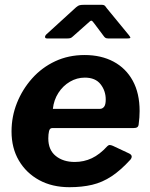

<svg xmlns="http://www.w3.org/2000/svg" viewBox="-20 -769 626 799"><path d="M269 10Q197 10 143 -19.5Q89 -49 58.5 -101Q28 -153 28 -222Q28 -284 50.5 -340.5Q73 -397 113.5 -442.5Q154 -488 209.5 -514Q265 -540 332 -540Q401 -540 452.5 -512.5Q504 -485 532.5 -433Q561 -381 561 -307Q561 -294 560 -280Q559 -266 557 -251Q556 -243 551 -239.5Q546 -236 534 -236H197Q187 -236 184 -223Q181 -210 181 -193Q181 -145 212 -120Q243 -95 291 -95Q329 -95 362 -110.5Q395 -126 427 -161Q432 -166 437.5 -165.5Q443 -165 450 -162L516 -131Q536 -122 523 -105Q483 -61 444.5 -35.5Q406 -10 363.5 0Q321 10 269 10ZM396 -316Q406 -316 413 -324.5Q420 -333 420 -355Q420 -391 398.5 -418.5Q377 -446 333 -446Q300 -446 271 -429Q242 -412 223 -382.5Q204 -353 200 -316ZM410 -621 371 -673Q364 -683 360 -683Q356 -683 346 -673L284 -618Q278 -612 273 -610.5Q268 -609 260 -609H176Q168 -609 167.5 -614.5Q167 -620 172 -625L297 -739Q305 -746 312 -747.5Q319 -749 331 -749H403Q413 -749 417.5 -744Q422 -739 425 -734L517 -622Q524 -613 522 -611Q520 -609 510 -609H430Q422 -609 418 -612Q414 -615 410 -621Z"/></svg>

Font: Libre Franklin Thin
Style: Bold Italic
Weight: 700
Italic angle: -8°
Version: Version 3.000